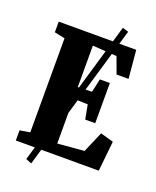

<svg xmlns="http://www.w3.org/2000/svg" viewBox="-168 -936 920 1129"><g transform="rotate(20 292.5 -371.0)"><path d="M131.5 81.5 401.5 -838 438.5 -826.5 167.5 96ZM100 -74V-662.5L34.5 -676.5V-743H519.5L535.5 -567H460.5L423 -669L271.5 -679V-419.5L359.5 -422.5L378 -506.5H440.5V-255H378L361 -344.5L271.5 -347V-66.5L437.5 -80.5L493.5 -211L575 -188L555.5 0H36.5V-63.5Z"/></g></svg>

Font: Merriweather 24pt SemiCondensed Black
Style: Regular
Weight: 900
Width: 4
Designer: Eben Sorkin
Foundry: Eben Sorkin
Version: Version 2.100